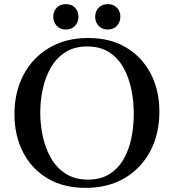

<svg xmlns="http://www.w3.org/2000/svg" viewBox="-20 -895 842 930"><path d="M752 -354Q752 -246 708 -163Q664 -80 584 -32.5Q504 15 395 15Q287 15 210 -31Q133 -77 91.5 -158Q50 -239 50 -342Q50 -449 94 -532.5Q138 -616 218.5 -663.5Q299 -711 407 -711Q514 -711 591 -665Q668 -619 710 -538.5Q752 -458 752 -354ZM628 -344Q628 -405 616 -463Q604 -521 577.5 -568Q551 -615 508 -642.5Q465 -670 403 -670Q340 -670 296.5 -642Q253 -614 226.5 -568Q200 -522 187.5 -465Q175 -408 175 -349Q175 -291 187.5 -233.5Q200 -176 227 -129Q254 -82 298.5 -53.5Q343 -25 406 -25Q468 -25 510.5 -52Q553 -79 579 -124.5Q605 -170 616.5 -227Q628 -284 628 -344ZM238 -814Q238 -840 254.5 -857.5Q271 -875 299 -875Q327 -875 343.5 -857.5Q360 -840 360 -814Q360 -788 343.5 -770Q327 -752 299 -752Q271 -752 254.5 -770Q238 -788 238 -814ZM441 -814Q441 -840 457.5 -857.5Q474 -875 502 -875Q530 -875 546.5 -857.5Q563 -840 563 -814Q563 -788 546.5 -770Q530 -752 502 -752Q474 -752 457.5 -770Q441 -788 441 -814Z"/></svg>

Font: Tiro Devanagari Sanskrit
Style: Regular
Weight: 400
Designer: Devanagari: John Hudson & Fiona Ross. Latin: John Hudson.
Foundry: Tiro Typeworks Ltd.
Version: Version 1.52